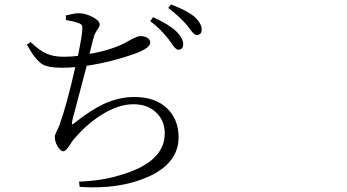

<svg xmlns="http://www.w3.org/2000/svg" viewBox="-20 -802 1540 853"><path d="M334 28.3 331.1 4.9Q433.6 1 508.8 -22.5Q711.9 -79.1 711.9 -209Q711.9 -268.6 670.9 -304.7Q632.8 -338.9 573.2 -338.9Q503.9 -338.9 426.8 -289.1Q362.3 -248 306.6 -181.6Q301.8 -176.8 293 -162.1Q273.4 -129.9 261.7 -129.9Q249 -129.9 236.3 -150.9Q223.6 -171.9 223.6 -193.4Q223.6 -203.1 231.4 -218.3Q239.3 -233.4 244.1 -246.1Q276.4 -335 314.5 -503.9Q285.2 -501 254.9 -501Q194.3 -501 168 -516.6Q136.7 -536.1 99.6 -603.5L116.2 -615.2Q155.3 -577.1 187.5 -563.5Q218.8 -549.8 263.7 -549.8Q295.9 -549.8 326.2 -553.7Q344.7 -642.6 345.7 -671.9Q346.7 -685.5 342.8 -690.9Q338.9 -696.3 327.1 -700.2Q308.6 -707 273.4 -712.9L272.5 -733.4Q311.5 -743.2 329.1 -743.2Q359.4 -743.2 391.1 -726.6Q422.9 -710 422.9 -693.4Q422.9 -684.6 413.1 -670.9Q401.4 -654.3 397.5 -639.6Q392.6 -625 383.8 -587.9Q379.9 -571.3 377.9 -562.5Q472.7 -579.1 535.2 -611.3Q542 -615.2 552.7 -621.1Q589.8 -641.6 601.6 -641.6Q619.1 -641.6 631.8 -635.7Q647.5 -627.9 647.5 -612.3Q647.5 -590.8 589.8 -567.4Q478.5 -526.4 365.2 -509.8Q353.5 -465.8 324.2 -354.5Q307.6 -290 301.8 -269.5Q297.9 -252 300.3 -250Q302.7 -248 316.4 -259.8Q385.7 -314.5 442.4 -340.8Q509.8 -371.1 577.1 -371.1Q672.9 -371.1 725.6 -317.4Q773.4 -268.6 773.4 -192.4Q773.4 -74.2 631.8 -13.7Q505.9 40 334 28.3ZM770.5 -581.1Q760.7 -582 743.2 -607.4Q734.4 -620.1 729.5 -627Q689.5 -677.7 647.5 -708L660.2 -725.6Q731.4 -693.4 763.7 -662.1Q793.9 -631.8 793.9 -605.5Q793.9 -581.1 770.5 -581.1ZM853.5 -646.5Q842.8 -646.5 824.2 -671.9Q815.4 -684.6 809.6 -691.4Q772.5 -733.4 727.5 -766.6L739.3 -782.2Q809.6 -755.9 842.8 -728.5Q876 -698.2 876 -670.9Q876 -646.5 853.5 -646.5Z"/></svg>

Font: Bpmf GenRyu Min R
Style: R
Weight: 400
Foundry: But Ko
Version: Version 1.320